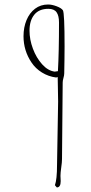

<svg xmlns="http://www.w3.org/2000/svg" viewBox="-20 -802 401 845"><path d="M247.1 -4.9Q247.1 -11.2 246.6 -16.6Q246.1 -21.5 246.1 -27.8Q246.1 -41.5 249.5 -64.9Q252.9 -88.4 252.9 -102.1Q252.9 -158.7 254.4 -270.5Q255.9 -382.8 255.9 -439Q255.9 -447.3 259.3 -459Q262.7 -470.7 262.7 -479L263.7 -538.1Q264.2 -564.5 264.2 -597.2Q264.2 -744.6 256.8 -756.8Q250 -766.6 229.2 -774.4Q208.5 -782.2 191.9 -782.2Q158.7 -782.2 134.3 -763.7Q109.9 -745.1 96.7 -713.4Q83.5 -681.6 83.5 -642.6Q83.5 -579.1 118.7 -526.9Q136.2 -500.5 164.6 -482.9Q192.9 -465.3 227.1 -460.9L233.9 -462.9L234.9 -409.2L235.8 -355Q235.8 -319.3 233.4 -215.8Q231 -112.3 231 -76.2Q231 -12.7 221.7 13.2L230 22.9Q247.1 22.9 247.1 -4.9ZM165.5 -519Q139.6 -547.9 124.8 -587.9Q109.9 -627.9 109.9 -667Q109.9 -711.4 130.9 -737.3Q151.9 -763.2 192.9 -763.2Q218.3 -763.2 229 -748Q239.7 -732.9 239.7 -703.1Q239.7 -573.2 234.9 -488.8L220.7 -486.8Q190.9 -490.7 165.5 -519Z"/></svg>

Font: Amatica SC
Style: Regular
Weight: 400
Version: Version 2.000